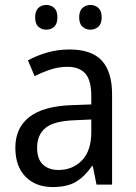

<svg xmlns="http://www.w3.org/2000/svg" viewBox="-20 -746 548 776"><path d="M261 -546Q350 -546 391.5 -501Q433 -456 433 -364V0H370L355 -75H352Q322 -32 286.5 -11Q251 10 193 10Q124 10 83 -32Q42 -74 42 -149Q42 -229 98.5 -273Q155 -317 269 -321L349 -324V-357Q349 -422 324.5 -449Q300 -476 253 -476Q218 -476 184.5 -465Q151 -454 120 -438L93 -502Q127 -521 170 -533.5Q213 -546 261 -546ZM281 -260Q198 -257 164 -229Q130 -201 130 -149Q130 -103 153.5 -81Q177 -59 216 -59Q274 -59 311.5 -98Q349 -137 349 -213V-263ZM122 -676Q122 -702 135 -714Q148 -726 167 -726Q186 -726 199 -714Q212 -702 212 -676Q212 -650 199 -638Q186 -626 167 -626Q148 -626 135 -638Q122 -650 122 -676ZM300 -676Q300 -702 313.5 -714Q327 -726 345 -726Q364 -726 377.5 -714Q391 -702 391 -676Q391 -650 377.5 -638Q364 -626 345 -626Q327 -626 313.5 -638Q300 -650 300 -676Z"/></svg>

Font: Noto Sans Kannada SemiCondensed
Style: Regular
Weight: 400
Width: 4
Designer: Jelle Bosma - Monotype Design Team
Foundry: Monotype Imaging Inc.
Version: Version 2.005; ttfautohint (v1.8.4.7-5d5b)